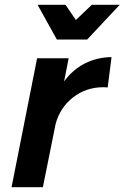

<svg xmlns="http://www.w3.org/2000/svg" viewBox="-20 -777 517 797"><path d="M443 -540 427 -414 410 -415Q337 -415 283 -372.5Q229 -330 211 -263L158 0H28L134 -535H265L246 -439Q282 -488 332 -513.5Q382 -539 443 -540ZM361 -757H477L342 -613H216L136 -757H252L295 -694Z"/></svg>

Font: Gontserrat Medium
Style: Italic
Weight: 500
Italic angle: -11.3°
Designer: Julieta Ulanovsky
Foundry: Julieta Ulanovsky
Version: Version 6.001